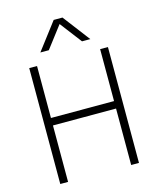

<svg xmlns="http://www.w3.org/2000/svg" viewBox="-134 -1025 918 1117"><g transform="rotate(-15 325.0 -466.0)"><path d="M515 0V-698H562V0ZM88 0V-698H135V0ZM123 -340V-385H527V-340ZM174 -769 298 -932H351L475 -769H425L325 -900L225 -769Z"/></g></svg>

Font: Azeret Mono Thin Thin
Style: Regular
Weight: 250
Version: Version 1.002